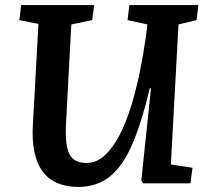

<svg xmlns="http://www.w3.org/2000/svg" viewBox="-20 -720 820 754"><path d="M651 -74 736 -61 728 0H542L535 -12L573 -373H568Q535 -233 497 -148Q459 -63 408.5 -24.5Q358 14 288 14Q96 14 109 -229L131 -626L56 -641L63 -700H350L342 -641L260 -624L239 -230Q235 -149 253 -114.5Q271 -80 320 -80Q359 -80 391.5 -110Q424 -140 450 -190.5Q476 -241 495.5 -305Q515 -369 529 -437.5Q543 -506 552 -570L559 -624L481 -641L488 -700H759L752 -641L681 -624Z"/></svg>

Font: Literata 12pt SemiBold
Style: Italic
Weight: 600
Italic angle: -2°
Designer: Latin by Veronika Burian and Jose Scaglione. Greek by Irene Vlachou. Cyrillic by Vera Evstafieva
Foundry: TypeTogether
Version: Version 3.002